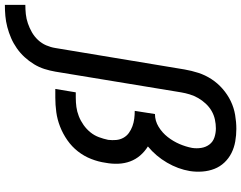

<svg xmlns="http://www.w3.org/2000/svg" viewBox="-269 -662 990 788"><g transform="rotate(90 226.0 -268.0)"><path d="M-148 207V123Q-129 123 -110 121Q-91 119 -72 112.5Q-53 106 -35.5 96Q-18 86 -4 71Q10 56 18 37.5Q26 19 29 0L117 -530Q122 -559 131 -587Q140 -615 156.5 -640.5Q173 -666 196.5 -686.5Q220 -707 247 -720Q274 -733 303.5 -738Q333 -743 361 -743Q387 -743 412.5 -738.5Q438 -734 460 -723Q482 -712 499 -694Q516 -676 525 -653Q534 -630 536 -604Q538 -578 534 -552Q526 -504 499.5 -458.5Q473 -413 433 -380Q454 -367 470 -348.5Q486 -330 494.5 -307Q503 -284 504 -258Q505 -232 500 -206Q496 -177 484.5 -147.5Q473 -118 453.5 -93Q434 -68 407.5 -49.5Q381 -31 351.5 -19.5Q322 -8 292 -4Q262 0 233 0H197L211 -84H233Q252 -84 271 -86.5Q290 -89 309 -96.5Q328 -104 345 -116Q362 -128 375 -144Q388 -160 395 -179Q402 -198 406 -217Q408 -234 406.5 -250Q405 -266 397.5 -279.5Q390 -293 377.5 -302Q365 -311 350 -316.5Q335 -322 319 -324Q303 -326 287 -326L300 -409Q328 -409 352.5 -424Q377 -439 394.5 -461.5Q412 -484 423 -509.5Q434 -535 439 -561Q442 -580 439 -599Q436 -618 425 -632.5Q414 -647 396 -653Q378 -659 359 -659Q341 -659 322.5 -655Q304 -651 287.5 -641.5Q271 -632 257.5 -617.5Q244 -603 234.5 -586.5Q225 -570 219.5 -552Q214 -534 211 -516Q190 -387 168.5 -258Q147 -129 126 0Q122 23 115 45Q108 67 95.5 87.5Q83 108 66.5 126Q50 144 30 158Q10 172 -12 181.5Q-34 191 -57 197Q-80 203 -102.5 205Q-125 207 -148 207Z"/></g></svg>

Font: Iosevka Curly Medium Extended
Style: Italic
Weight: 500
Width: 7
Italic angle: -9°
Monospace: yes
Designer: Belleve Invis
Foundry: Belleve Invis
Version: Version 11.1.0; ttfautohint (v1.8.3)